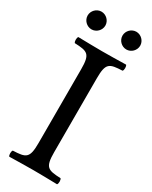

<svg xmlns="http://www.w3.org/2000/svg" viewBox="-209 -853 715 902"><g transform="rotate(30 148.5 -401.5)"><path d="M191 -122V-523C191 -606 208 -611 278 -614C284 -620 284 -641 278 -647C234 -646 187 -645 148 -645C115 -645 66 -646 19 -647C13 -641 13 -620 19 -614C89 -611 106 -606 106 -523V-122C106 -39 89 -34 19 -31C13 -25 13 -4 19 2C64 1 113 0 149 0C185 0 233 1 278 2C284 -4 284 -25 278 -31C208 -34 191 -39 191 -122ZM6 -757C6 -731 28 -709 54 -709C80 -709 102 -731 102 -757C102 -783 80 -805 54 -805C28 -805 6 -783 6 -757ZM195 -757C195 -731 217 -709 243 -709C269 -709 291 -731 291 -757C291 -783 269 -805 243 -805C217 -805 195 -783 195 -757Z"/></g></svg>

Font: Libertinus Math
Style: Regular
Weight: 400
Designer: Philipp H. Poll, Khaled Hosny
Foundry: Caleb Maclennan
Version: Version 7.050;RELEASE